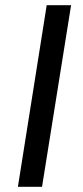

<svg xmlns="http://www.w3.org/2000/svg" viewBox="-20 -720 319 740"><path d="M49 0 160 -700H254L142 0Z"/></svg>

Font: Georama Extended
Style: Italic
Weight: 400
Width: 7
Italic angle: -9°
Designer: Jean-Baptiste Levee
Foundry: Production Type
Version: Version 1.000